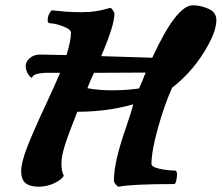

<svg xmlns="http://www.w3.org/2000/svg" viewBox="-20 -695 837 725"><path d="M221 -31Q212 -16 184.5 -3Q157 10 125 10Q93 10 76.5 -3.5Q60 -17 60 -49Q60 -81 82.5 -139Q105 -197 147 -287Q189 -377 207 -420H149Q103 -417 101 -401Q93 -403 85 -417Q77 -431 77 -446.5Q77 -462 92.5 -475.5Q108 -489 131 -489Q154 -489 231 -487Q248 -541 248 -572Q248 -584 218 -595.5Q188 -607 169 -607Q160 -607 160 -619.5Q160 -632 166.5 -644Q173 -656 176 -656Q191 -655 202.5 -653.5Q214 -652 228 -651Q256 -649 287 -649Q318 -649 340.5 -652.5Q363 -656 378.5 -660.5Q394 -665 397 -665Q400 -665 406 -656.5Q412 -648 412 -643Q412 -599 362 -483L555 -477Q646 -675 708 -675Q737 -675 767 -662Q797 -649 797 -619Q797 -572 748.5 -495Q700 -418 630 -364Q601 -300 576.5 -212Q552 -124 552 -76Q552 -64 583.5 -57.5Q615 -51 640 -51Q653 -51 646 -15Q643 0 638 0Q478 0 428 10Q424 10 417 1.5Q410 -7 410 -12Q410 -84 456 -214Q476 -272 483 -301Q385 -273 272 -273Q238 -188 225 -146.5Q212 -105 212 -77Q212 -49 221 -31ZM514 -381 530 -421 335 -420Q323 -396 310 -362Q350 -354 404 -354Q458 -354 505 -361Q510 -371 514 -381Z"/></svg>

Font: Clara
Style: Regular
Weight: 400
Designer: Proyecto DEMO
Foundry: Proyecto DEMO
Version: Version 1.002